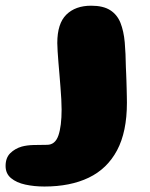

<svg xmlns="http://www.w3.org/2000/svg" viewBox="-130 -428 533 680"><path d="M27.2 232.6Q-8.8 232.6 -40.1 225.8Q-71.5 219 -90.9 202.9Q-110.2 186.9 -110.2 159.8Q-110.2 130.9 -93.7 114.6Q-77.1 98.2 -52.8 91.1Q-34.4 86.2 -11 85.6Q12.4 84.9 36.5 84.9Q65.4 84.9 76.8 51.9Q88.2 18.9 88.2 -40.1Q88.2 -56.4 87.1 -76.6Q85.9 -96.8 84.2 -119Q82.5 -141.2 80.6 -163.9Q78.6 -186.5 76.9 -207.5Q75.2 -228.5 74.1 -246.1Q72.9 -263.6 72.9 -275.6Q72.9 -344.8 105 -376.2Q137.1 -407.8 192.9 -407.8Q235.6 -407.8 260.4 -391.9Q285.1 -376.1 296.7 -347Q308.2 -317.9 311.8 -278.1Q315.2 -238.4 315.8 -190.5Q316.2 -180.9 316.8 -168.2Q317.2 -155.6 317.8 -141.5Q318.2 -127.4 318.6 -113.1Q319 -98.8 319.2 -86.2Q319.5 -73.6 319.5 -64Q319.5 38.9 284.6 104.4Q249.6 169.9 184.4 201.2Q119.2 232.6 27.2 232.6Z"/></svg>

Font: Gluten Thin
Style: Regular
Weight: 100
Designer: Tyler Finck
Foundry: Etcetera Type Company
Version: Version 1.300